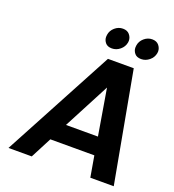

<svg xmlns="http://www.w3.org/2000/svg" viewBox="-158 -1019 1031 1140"><g transform="rotate(20 358.0 -449.0)"><path d="M400 -765Q372 -765 358.5 -781.5Q345 -798 345 -818Q345 -824 346 -831Q350 -859 372.5 -878.5Q395 -898 423 -898Q451 -898 465.5 -880.5Q480 -863 480 -842Q480 -837 479 -831Q474 -803 451 -784Q428 -765 400 -765ZM585 -765Q557 -765 543.5 -781.5Q530 -798 530 -818Q530 -824 531 -831Q535 -859 557.5 -878.5Q580 -898 608 -898Q636 -898 650.5 -880.5Q665 -863 665 -842Q665 -837 664 -831Q659 -803 636 -784Q613 -765 585 -765ZM520 -133H242L173 0H26L400 -699H563L691 0H543ZM502 -245 453 -537 300 -245Z"/></g></svg>

Font: Fz Poppins SemBd
Style: Italic
Weight: 600
Italic angle: -10°
Designer: Ninad Kale (Devanagari), Jonny Pinhorn (Latin)
Foundry: Indian Type Foundry
Version: Vit hóa bi Vntype.Com & FontZin.Com